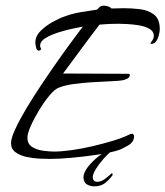

<svg xmlns="http://www.w3.org/2000/svg" viewBox="-20 -539 585 679"><path d="M157 23Q143 23 120 22Q97 21 74 16Q51 11 35 -0.5Q19 -12 19 -33Q19 -50 34 -82.5Q49 -115 73.5 -156Q98 -197 127.5 -241Q157 -285 185.5 -325.5Q214 -366 237.5 -397.5Q261 -429 273 -445Q263 -443 238.5 -438Q214 -433 187 -424.5Q160 -416 141 -404.5Q122 -393 122 -378Q122 -373 123 -371Q125 -369 125 -367Q125 -360 117 -360Q110 -360 107.5 -371.5Q105 -383 105 -388Q105 -411 123.5 -429.5Q142 -448 166.5 -461.5Q191 -475 209 -481Q236 -491 265.5 -496Q295 -501 323 -505Q329 -511 333.5 -515Q338 -519 347 -519Q354 -519 362 -516.5Q370 -514 374 -509Q385 -509 396.5 -509.5Q408 -510 418 -510Q446 -510 475 -506.5Q504 -503 524.5 -487.5Q545 -472 545 -436Q545 -428 542 -415.5Q539 -403 532.5 -393.5Q526 -384 516 -384Q512 -384 512 -385Q512 -387 518 -395Q524 -403 524 -413Q524 -428 508.5 -437Q493 -446 471 -449.5Q449 -453 429 -454Q409 -455 399 -455Q365 -455 332 -452Q299 -409 267 -365.5Q235 -322 203 -279Q261 -279 318.5 -278.5Q376 -278 434 -278Q439 -278 439 -274Q439 -265 429.5 -260.5Q420 -256 413 -255Q400 -253 386.5 -252.5Q373 -252 359 -251Q334 -250 303 -248Q272 -246 241.5 -242Q211 -238 188 -229Q174 -224 155.5 -202Q137 -180 119 -150.5Q101 -121 89 -94Q77 -67 77 -52Q77 -30 93.5 -19.5Q110 -9 132.5 -6Q155 -3 171 -3Q197 -3 233 -8Q269 -13 307.5 -22Q346 -31 380.5 -41.5Q415 -52 439 -64Q443 -66 446 -66Q454 -66 454 -56Q454 -37 433 -24.5Q412 -12 396 -7Q366 2 321.5 8.5Q277 15 233 19Q189 23 157 23ZM313 120Q300 120 288 113.5Q276 107 275 88Q276 70 291.5 50.5Q307 31 328.5 14Q350 -3 368 -13Q374 -16 377 -16Q381 -16 381 -13Q381 -9 373 -4Q360 7 345 24Q330 41 319.5 58Q309 75 308 86Q308 104 324 104Q337 104 350 94.5Q363 85 375 74Q375 74 375 73.5Q375 73 376 73Q377 73 378 76.5Q379 80 377 82Q365 98 350.5 109Q336 120 313 120Z"/></svg>

Font: Caramel
Style: Regular
Weight: 400
Designer: Robert E. Leuschke
Foundry: Robert E. Leuschke
Version: Version 1.010